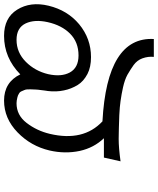

<svg xmlns="http://www.w3.org/2000/svg" viewBox="62 -842 760 923"><g transform="rotate(-90 441.5 -380.0)"><path d="M797 -530Q811 -593 791 -636Q770 -680 712 -680Q651 -680 606 -635Q562 -591 547 -528Q533 -465 555 -424Q578 -382 637 -382Q701 -382 742 -423Q782 -463 797 -530ZM876 -526Q854 -435 787 -379Q718 -322 629 -322Q581 -322 548 -339Q512 -358 495 -386Q476 -417 469 -452Q461 -489 466 -530Q466 -532 467 -536Q468 -540 468.5 -546.5Q469 -553 470 -559Q473 -580 473 -588L474 -612Q474 -632 473 -635Q473 -636 470.5 -642.5Q468 -649 466 -653Q462 -664 454 -668Q445 -674 435 -676Q419 -680 407 -680Q350 -680 313 -632Q275 -583 260 -520Q222 -359 320 -267Q728 -245 716 -20H630Q633 -47 623 -75Q614 -100 591 -117Q570 -132 544 -147Q520 -160 484 -168Q453 -175 418 -180Q390 -184 350 -186Q298 -188 289 -188Q282 -188 264.5 -188.5Q247 -189 236 -189Q192 -189 128 -180L146 -260H239Q193 -308 178 -376Q163 -447 180 -521Q201 -611 267 -675Q334 -740 420 -740Q508 -740 546 -662Q626 -740 731 -740Q818 -740 857 -677Q897 -613 876 -526Z"/></g></svg>

Font: Miedinger
Style: Italic
Weight: 400
Italic angle: -13°
Version: Version 001.000